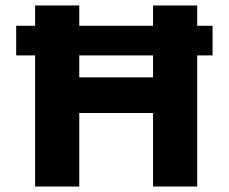

<svg xmlns="http://www.w3.org/2000/svg" viewBox="-20 -680 834 700"><path d="M39 -586H755V-478H39ZM538 0V-660H699V0ZM108 0V-660H269V0ZM205 -268V-398H603V-268Z"/></svg>

Font: Bricolage Grotesque 96pt ExtraBold ExtraBold
Style: Regular
Weight: 800
Version: Version 1.001;gftools[0.9.33.dev8+g029e19f]